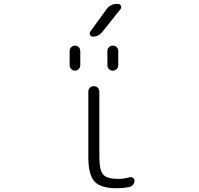

<svg xmlns="http://www.w3.org/2000/svg" viewBox="-20 -995 1040 1003"><path d="M514.6 -828.1Q495.1 -803.7 464.8 -803.7Q455.1 -803.7 450.7 -812.5Q446.3 -821.3 451.2 -829.1L536.1 -946.3Q556.6 -974.6 591.8 -974.6H595.7Q606.4 -974.6 611.3 -965.3Q616.2 -956.1 609.4 -947.3ZM343.8 -654.3V-728.5Q343.8 -740.2 352.1 -748.5Q360.4 -756.8 371.6 -756.8Q382.8 -756.8 391.1 -748.5Q399.4 -740.2 399.4 -728.5V-654.3Q399.4 -642.6 391.1 -634.3Q382.8 -626 371.6 -626Q360.4 -626 352.1 -634.3Q343.8 -642.6 343.8 -654.3ZM541 -654.3V-728.5Q541 -740.2 549.3 -748.5Q557.6 -756.8 569.3 -756.8Q581.1 -756.8 589.4 -748.5Q597.7 -740.2 597.7 -728.5V-654.3Q597.7 -642.6 589.4 -634.3Q581.1 -626 569.3 -626Q557.6 -626 549.3 -634.3Q541 -642.6 541 -654.3ZM499 -177.7Q499 -105.5 519 -83Q539.1 -60.5 597.7 -60.5Q627 -60.5 658.2 -69.3Q667 -71.3 674.8 -65.9Q682.6 -60.5 682.6 -50.8Q682.6 -40 675.8 -30.8Q668.9 -21.5 657.2 -18.6Q625 -11.7 589.8 -11.7Q505.9 -11.7 473.6 -46.9Q441.4 -82 441.4 -174.8V-515.6Q441.4 -528.3 449.7 -536.6Q458 -544.9 470.2 -544.9Q482.4 -544.9 490.7 -536.6Q499 -528.3 499 -515.6Z"/></svg>

Font: Gen Jyuu Gothic L Monospace Light
Style: Regular
Weight: 300
Designer: [Source Han Sans]
Ryoko NISHIZUKA  (kana & ideographs); Paul D. Hunt (Latin, Greek & Cyrillic); Wenlong ZHANG  (bopomofo
Version: Version 1.002.20150607